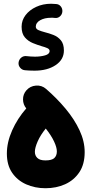

<svg xmlns="http://www.w3.org/2000/svg" viewBox="-20 -937 489 1024"><path d="M16.6 -118.2Q16.6 -178.2 44.7 -241.5Q72.8 -304.7 120.1 -358.9Q103 -379.4 102.8 -406.7Q102.5 -434.1 120.6 -455.1Q140.6 -478 171.6 -480.5Q202.6 -482.9 225.6 -462.9Q283.2 -413.1 329.8 -357.2Q376.5 -301.3 404.1 -242.4Q431.6 -183.6 431.6 -125.5Q431.6 -61 403.1 -18.3Q374.5 24.4 327.1 45.7Q279.8 66.9 222.7 66.9Q166.5 66.9 119.6 46.1Q72.8 25.4 44.7 -15.6Q16.6 -56.6 16.6 -118.2ZM166 -127.4Q166 -107.4 179.2 -94.5Q192.4 -81.5 222.7 -81.5Q256.3 -81.5 269.8 -94.2Q283.2 -106.9 283.2 -129.4Q283.2 -150.9 268.3 -182.6Q253.4 -214.4 224.1 -251.5Q195.8 -216.8 180.9 -182.9Q166 -148.9 166 -127.4ZM312.5 -874.5Q311 -859.4 299.6 -849.4Q288.1 -839.4 272.5 -841.3Q267.6 -842.3 262.5 -842.3Q257.3 -842.3 252.4 -842.3Q217.8 -842.3 194.3 -829.1Q170.9 -815.9 170.9 -794.9Q170.9 -782.7 184.8 -776.6Q198.7 -770.5 219.2 -765.1Q241.2 -759.8 264.6 -750.7Q288.1 -741.7 304.4 -722.4Q320.8 -703.1 320.8 -667.5Q320.8 -619.1 276.6 -589.6Q232.4 -560.1 164.1 -560.1Q148.9 -560.1 136 -560.8Q123 -561.5 112.3 -562.5Q97.2 -564 87.2 -576.2Q77.1 -588.4 79.1 -604Q81.5 -620.1 93.5 -629.9Q105.5 -639.6 121.6 -637.7Q131.3 -636.7 142.8 -635.7Q154.3 -634.8 166.5 -634.8Q195.8 -634.8 220.2 -641.6Q244.6 -648.4 244.6 -665Q244.6 -674.8 232.2 -680.4Q219.7 -686 201.2 -690.9Q179.7 -697.3 155 -707.3Q130.4 -717.3 112.8 -737.5Q95.2 -757.8 95.2 -794.4Q95.2 -828.6 116.2 -856.2Q137.2 -883.8 173.1 -900.4Q209 -917 252.4 -917Q262.7 -917 279.3 -915.5Q294.9 -914.6 304.4 -902.6Q314 -890.6 312.5 -874.5Z"/></svg>

Font: Mikhak-DS2-FD ExtraBold
Style: Regular
Weight: 800
Designer: Amin Abedi
Version: Version 3.2